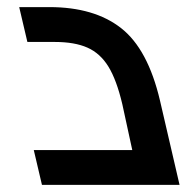

<svg xmlns="http://www.w3.org/2000/svg" viewBox="-20 -520 525 540"><path d="M485 0H98L75 -98H352L324 -227Q308 -295 285 -332.5Q262 -370 226 -386Q190 -402 134 -402H57L34 -500H119Q245 -500 320.5 -441Q396 -382 430 -237Z"/></svg>

Font: Cairo SemiBold
Style: Italic
Weight: 600
Italic angle: -13°
Designer: Mohamed Gaber, Accademia di Belle Arti di Urbino and others
Foundry: Kief Type Foundry, Accademia di Belle Arti di Urbino and others
Version: Version 3.011